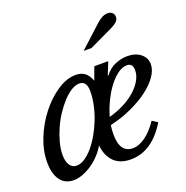

<svg xmlns="http://www.w3.org/2000/svg" viewBox="-142 -933 1040 1074"><g transform="rotate(-20 378.0 -396.5)"><path d="M671 -133Q584 10 457 10Q394 10 358 -25Q322 -60 315 -124Q298 -95 274.5 -70.5Q251 -46 224 -28Q197 -10 169.5 0Q142 10 117 10Q66 10 38 -28Q10 -66 10 -135Q10 -204 39 -276Q68 -348 114 -406.5Q160 -465 216 -502.5Q272 -540 326 -540Q359 -540 380 -524.5Q401 -509 414 -474L442 -550H525L495 -476L498 -474Q525 -510 561.5 -525Q598 -540 634 -540Q682 -540 712.5 -515.5Q743 -491 743 -453Q743 -418 717 -381Q691 -344 646.5 -311Q602 -278 542.5 -251Q483 -224 416 -209Q414 -195 413 -181.5Q412 -168 412 -154Q412 -45 489 -45Q526 -45 565.5 -74Q605 -103 639 -154ZM329 -488Q306 -488 280.5 -472Q255 -456 230.5 -429.5Q206 -403 183 -368.5Q160 -334 143 -295.5Q126 -257 115.5 -218Q105 -179 105 -144Q105 -105 119.5 -83Q134 -61 160 -61Q184 -61 209 -77.5Q234 -94 257.5 -121.5Q281 -149 302 -185.5Q323 -222 339 -262.5Q355 -303 364 -345.5Q373 -388 373 -427Q373 -488 329 -488ZM614 -493Q588 -493 560 -473Q532 -453 506.5 -419.5Q481 -386 460 -343Q439 -300 426 -254Q474 -267 515 -288Q556 -309 585.5 -335.5Q615 -362 632 -391.5Q649 -421 649 -451Q649 -493 614 -493ZM415 -651 545 -770Q581 -803 612 -803Q629 -803 639.5 -794Q650 -785 650 -768Q650 -752 636.5 -739.5Q623 -727 599 -716L462 -651Z"/></g></svg>

Font: SVN-Libre Baskerville
Style: Italic
Weight: 400
Italic angle: -14°
Designer: Pablo Impallari, Rodrigo Fuenzalida
Foundry: Pablo Impallari, Rodrigo Fuenzalida
Version: Version 1.000; ttfautohint (v1.8.4)